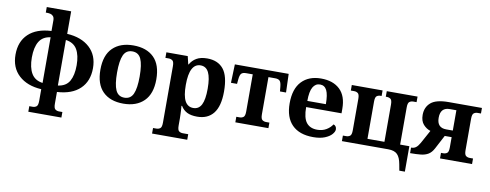

<svg xmlns="http://www.w3.org/2000/svg" viewBox="-76 -1163 4613 1806"><g transform="rotate(10 2230.5 -260.0)"><path d="M247 240V187H279Q299 187 314.5 176Q330 165 330 122V10Q194 2 114.5 -71Q35 -144 35 -269Q35 -394 111.5 -466.5Q188 -539 330 -546V-646Q330 -673 319 -686Q308 -699 292 -703Q276 -707 259 -707H247V-760H480V-545Q617 -537 696 -464.5Q775 -392 775 -269Q775 -144 698.5 -71Q622 2 480 10V122Q480 165 495.5 176Q511 187 531 187H563V240ZM332 -50V-486Q258 -477 224.5 -421.5Q191 -366 191 -269Q191 -173 224.5 -116.5Q258 -60 332 -50ZM478 -51Q555 -61 587 -117.5Q619 -174 619 -269Q619 -364 586 -420Q553 -476 478 -486Z M1113 10Q986 10 916 -60Q846 -130 846 -268Q846 -407 917.5 -476.5Q989 -546 1113 -546Q1240 -546 1310 -476.5Q1380 -407 1380 -268Q1380 -130 1308.5 -60Q1237 10 1113 10ZM1113 -47Q1172 -47 1196.5 -101Q1221 -155 1221 -268Q1221 -382 1196.5 -435.5Q1172 -489 1113 -489Q1054 -489 1029.5 -435.5Q1005 -382 1005 -268Q1005 -155 1029.5 -101Q1054 -47 1113 -47Z M1429 240V187H1461Q1481 187 1496.5 176Q1512 165 1512 122V-418Q1512 -461 1496.5 -472Q1481 -483 1461 -483H1429V-536H1633L1651 -460H1655Q1677 -500 1716.5 -523Q1756 -546 1818 -546Q1920 -546 1973.5 -480.5Q2027 -415 2027 -266Q2027 -126 1973 -58Q1919 10 1818 10Q1758 10 1721 -9Q1684 -28 1662 -65H1656Q1658 -51 1659 -28.5Q1660 -6 1661 16Q1662 38 1662 53V122Q1662 165 1677 176Q1692 187 1713 187H1765V240ZM1768 -64Q1821 -64 1846 -113Q1871 -162 1871 -266Q1871 -370 1846 -420.5Q1821 -471 1768 -471Q1716 -471 1689 -420.5Q1662 -370 1662 -266Q1662 -162 1688.5 -113Q1715 -64 1768 -64Z M2182 0V-53H2214Q2234 -53 2249.5 -64Q2265 -75 2265 -118V-473H2201Q2171 -473 2157 -459.5Q2143 -446 2139 -402L2135 -359H2077L2083 -536H2597L2603 -359H2545L2541 -402Q2537 -446 2523 -459.5Q2509 -473 2479 -473H2415V-118Q2415 -75 2430.5 -64Q2446 -53 2466 -53H2498V0Z M2926 10Q2794 10 2724 -60.5Q2654 -131 2654 -266Q2654 -404 2721.5 -475Q2789 -546 2906 -546Q3021 -546 3086 -484Q3151 -422 3151 -300V-257H2813Q2813 -154 2848 -109.5Q2883 -65 2952 -65Q3001 -65 3038 -87Q3075 -109 3095 -141Q3108 -138 3116.5 -126.5Q3125 -115 3125 -98Q3125 -77 3103 -51.5Q3081 -26 3036.5 -8Q2992 10 2926 10ZM2991 -316Q2991 -406 2970.5 -447.5Q2950 -489 2906 -489Q2862 -489 2838 -447.5Q2814 -406 2814 -316Z M3780 180 3769 120Q3758 57 3730 28.5Q3702 0 3642 0H3200V-53H3232Q3252 -53 3267.5 -64Q3283 -75 3283 -118V-418Q3283 -461 3267.5 -472Q3252 -483 3232 -483H3200V-536H3494V-483H3484Q3463 -483 3448 -472Q3433 -461 3433 -418V-63H3595V-418Q3595 -461 3580 -472Q3565 -483 3544 -483H3534V-536H3828V-483H3796Q3776 -483 3760.5 -472Q3745 -461 3745 -418V-63H3833V180Z M3851 0V-53H3854Q3879 -53 3897.5 -67Q3916 -81 3934 -113L4003 -239Q3964 -251 3934.5 -284Q3905 -317 3905 -375Q3905 -449 3955.5 -492.5Q4006 -536 4125 -536H4443V-483H4411Q4391 -483 4375.5 -472Q4360 -461 4360 -418V-118Q4360 -75 4375.5 -64Q4391 -53 4411 -53H4443V0H4137V-53H4159Q4180 -53 4195 -64Q4210 -75 4210 -118V-216H4144L4075 -85Q4054 -45 4024.5 -27Q3995 -9 3953 -4.5Q3911 0 3851 0ZM4147 -279H4210V-473H4147Q4058 -473 4058 -375Q4058 -279 4147 -279Z"/></g></svg>

Font: Noto Serif
Style: Bold
Weight: 700
Designer: Monotype Design Team
Foundry: Monotype Imaging Inc.
Version: Version 2.014